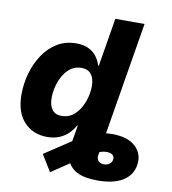

<svg xmlns="http://www.w3.org/2000/svg" viewBox="-98 -813 987 1102"><g transform="rotate(10 395.5 -262.0)"><path d="M543.5 204.1Q469.2 204.1 425.8 182.4Q382.3 160.6 366.9 118.7Q351.6 76.7 361.3 16.1L380.9 -99.6H550.8L523.9 59.6Q520.5 82.5 532.5 94.5Q544.4 106.4 564.5 106.4Q582.5 106.4 596.2 96.9Q609.9 87.4 612.3 71.3Q615.2 55.7 605.2 45.2Q595.2 34.7 571.3 33.7Q556.6 33.2 539.8 37.6Q522.9 42 498.8 54.7Q474.6 67.4 437 91.3L268.1 204.6L209 108.4L379.9 -4.4Q421.4 -32.2 473.6 -52.7Q525.9 -73.2 581.5 -73.2Q673.8 -73.2 719.2 -30Q764.6 13.2 753.9 78.1Q744.1 138.7 690.2 171.4Q636.2 204.1 543.5 204.1ZM215.8 8.3Q134.3 8.3 81.8 -46.9Q29.3 -102.1 29.3 -207Q29.3 -269.5 46.4 -330.3Q63.5 -391.1 96.7 -440.9Q129.9 -490.7 178.2 -520.3Q226.6 -549.8 289.1 -549.8Q334 -549.8 363.5 -534.4Q393.1 -519 409.9 -495.1Q426.8 -471.2 433.6 -446.3H438L484.4 -727.5H654.8L534.2 0H366.2L381.8 -86.9H375.5Q360.4 -59.1 337.9 -37.6Q315.4 -16.1 284.9 -3.9Q254.4 8.3 215.8 8.3ZM277.3 -125Q312 -125 338.4 -143.3Q364.7 -161.6 382.6 -191.4Q400.4 -221.2 409.7 -255.9Q418.9 -290.5 418.9 -323.7Q418.9 -367.7 399.7 -392.1Q380.4 -416.5 343.3 -416.5Q308.1 -416.5 282 -398.2Q255.9 -379.9 238.3 -349.9Q220.7 -319.8 211.9 -284.9Q203.1 -250 203.1 -217.3Q203.1 -174.3 221.4 -149.7Q239.7 -125 277.3 -125Z"/></g></svg>

Font: Inter 16pt ExtraBold
Style: Italic
Weight: 800
Italic angle: -9.3988°
Version: Version 4.001;git-66647c0bb